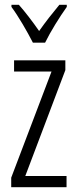

<svg xmlns="http://www.w3.org/2000/svg" viewBox="-20 -878 321 805"><path d="M118 -699H169C192 -746 230 -807 260 -849V-858H229C195 -817 174 -790 144 -748C117 -787 84 -830 59 -858H28V-849C57 -810 94 -746 118 -699ZM259 -93V-140H86L254 -584V-625H39V-578H196L27 -133V-93Z"/></svg>

Font: Noto Sans Kannada UI ExtraCondensed Light
Style: Regular
Weight: 300
Width: 2
Designer: Jelle Bosma - Monotype Design Team
Foundry: Monotype Imaging Inc.
Version: Version 2.005